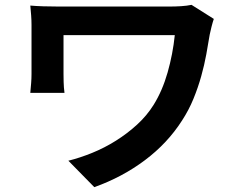

<svg xmlns="http://www.w3.org/2000/svg" viewBox="-20 -719 996 792"><path d="M862 -641Q858 -630 852.5 -608.5Q847 -587 845 -576Q839 -539 831 -495Q823 -451 810 -404.5Q797 -358 778 -311.5Q759 -265 731 -222Q671 -128 577.5 -58Q484 12 369 53L262 -56Q310 -68 360.5 -88.5Q411 -109 458 -138.5Q505 -168 545.5 -205Q586 -242 614 -287Q650 -345 671.5 -420.5Q693 -496 701 -574H242V-414Q242 -403 242.5 -381Q243 -359 246 -336H105Q107 -358 108.5 -376.5Q110 -395 110 -414V-616Q110 -635 108.5 -655.5Q107 -676 105 -696Q128 -694 158.5 -693Q189 -692 222 -692H679Q703 -692 727 -693.5Q751 -695 770 -699Z"/></svg>

Font: Kinto Sans
Style: Bold
Weight: 700
Designer: Authors: Ryoko NISHIZUKA  (kana & ideographs); Paul D. Hunt (Latin, Greek & Cyrillic); Wenlong ZHANG  (bopomofo); Sandol
Foundry: Adobe Systems Incorporated, ookami Inc.
Version: Version 0.001